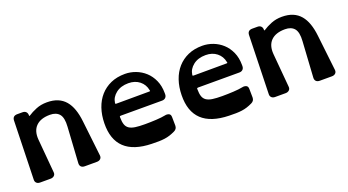

<svg xmlns="http://www.w3.org/2000/svg" viewBox="-46 -1008 2665 1471"><g transform="rotate(-20 1286.0 -272.5)"><path d="M461 0Q441 0 431 -10.5Q421 -21 422 -39L440 -330Q445 -402 420 -432Q395 -462 344 -462Q268 -462 229.5 -423.5Q191 -385 197 -313L221 -39Q223 -21 211.5 -10.5Q200 0 182 0H97Q78 0 67.5 -10.5Q57 -21 58 -38L71 -516Q73 -552 111 -552H153Q172 -552 182 -541.5Q192 -531 192 -514V-511Q192 -505 197 -508Q227 -528 266.5 -544Q306 -560 354 -560Q405 -560 442 -544.5Q479 -529 504 -499.5Q529 -470 544 -427Q559 -384 565 -329L598 -39Q600 -21 589 -10.5Q578 0 559 0Z M852 -270Q847 -270 845 -268.5Q843 -267 843 -261Q843 -224 850.5 -201.5Q858 -179 876.5 -166.5Q895 -154 926 -149.5Q957 -145 1005 -145Q1050 -145 1096 -147.5Q1142 -150 1171 -156Q1187 -160 1202.5 -154Q1218 -148 1218 -125L1219 -56Q1219 -28 1193 -16Q1170 -5 1149.5 1.5Q1129 8 1107 11Q1085 14 1059.5 14.5Q1034 15 1002 14Q709 7 714 -258Q715 -324 734 -379.5Q753 -435 788.5 -475Q824 -515 874.5 -537.5Q925 -560 991 -560Q1035 -560 1077.5 -544Q1120 -528 1153.5 -497.5Q1187 -467 1207.5 -421.5Q1228 -376 1228 -317V-308Q1228 -291 1217.5 -280.5Q1207 -270 1189 -270ZM991 -484Q929 -484 889.5 -453Q850 -422 844 -377Q843 -371 845 -369.5Q847 -368 852 -368L1121 -369Q1126 -369 1127.5 -370Q1129 -371 1127 -378Q1118 -426 1081.5 -455Q1045 -484 991 -484Z M1482 -270Q1477 -270 1475 -268.5Q1473 -267 1473 -261Q1473 -224 1480.5 -201.5Q1488 -179 1506.5 -166.5Q1525 -154 1556 -149.5Q1587 -145 1635 -145Q1680 -145 1726 -147.5Q1772 -150 1801 -156Q1817 -160 1832.5 -154Q1848 -148 1848 -125L1849 -56Q1849 -28 1823 -16Q1800 -5 1779.5 1.5Q1759 8 1737 11Q1715 14 1689.5 14.5Q1664 15 1632 14Q1339 7 1344 -258Q1345 -324 1364 -379.5Q1383 -435 1418.5 -475Q1454 -515 1504.5 -537.5Q1555 -560 1621 -560Q1665 -560 1707.5 -544Q1750 -528 1783.5 -497.5Q1817 -467 1837.5 -421.5Q1858 -376 1858 -317V-308Q1858 -291 1847.5 -280.5Q1837 -270 1819 -270ZM1621 -484Q1559 -484 1519.5 -453Q1480 -422 1474 -377Q1473 -371 1475 -369.5Q1477 -368 1482 -368L1751 -369Q1756 -369 1757.5 -370Q1759 -371 1757 -378Q1748 -426 1711.5 -455Q1675 -484 1621 -484Z M2377 0Q2357 0 2347 -10.5Q2337 -21 2338 -39L2356 -330Q2361 -402 2336 -432Q2311 -462 2260 -462Q2184 -462 2145.5 -423.5Q2107 -385 2113 -313L2137 -39Q2139 -21 2127.5 -10.5Q2116 0 2098 0H2013Q1994 0 1983.5 -10.5Q1973 -21 1974 -38L1987 -516Q1989 -552 2027 -552H2069Q2088 -552 2098 -541.5Q2108 -531 2108 -514V-511Q2108 -505 2113 -508Q2143 -528 2182.5 -544Q2222 -560 2270 -560Q2321 -560 2358 -544.5Q2395 -529 2420 -499.5Q2445 -470 2460 -427Q2475 -384 2481 -329L2514 -39Q2516 -21 2505 -10.5Q2494 0 2475 0Z"/></g></svg>

Font: OpenDyslexic3
Style: Bold
Weight: 700
Designer: Abelardo Gonzalez
Version: Version 1.000;PS 001.001;hotconv 1.0.56